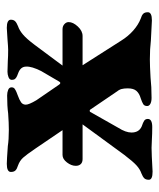

<svg xmlns="http://www.w3.org/2000/svg" viewBox="28 -493 469 565"><g transform="rotate(-90 262.5 -210.5)"><path d="M509 -10Q509 2 485 2Q477 2 426 -1Q401 -4 370 -4Q351 -4 317 -2Q290 1 257 1Q246 1 239.5 -2.5Q233 -6 233 -12Q233 -20 238.5 -23.5Q244 -27 256 -31Q270 -35 277.5 -43.5Q285 -52 285 -69Q285 -80 283 -87.5Q281 -95 273 -105L222 -180Q221 -181 219 -181Q217 -181 216 -180L169 -97Q155 -75 155 -58Q155 -36 173 -28Q185 -24 190 -20.5Q195 -17 195 -10Q195 3 171 3Q151 3 135.5 2Q120 1 110 1Q93 1 40 4Q16 4 16 -7Q16 -16 20.5 -20.5Q25 -25 35 -29Q47 -33 58.5 -43.5Q70 -54 89 -79L179 -202H77Q67 -202 62 -207.5Q57 -213 57 -222Q57 -235 67 -248Q77 -261 89 -261H162L107 -342Q90 -367 81 -377Q72 -387 58 -392Q48 -395 43.5 -399.5Q39 -404 39 -413Q39 -425 63 -425Q73 -425 115 -422Q134 -419 163 -419Q183 -419 211 -421Q233 -424 264 -424Q273 -424 280.5 -421Q288 -418 288 -411Q288 -405 284 -402Q280 -399 274 -396.5Q268 -394 265 -393Q251 -388 244 -383Q237 -378 237 -369Q237 -360 250 -338L296 -271Q301 -264 305 -271L336 -324Q350 -352 349 -368Q349 -384 331 -391Q328 -392 322 -394.5Q316 -397 313 -400.5Q310 -404 310 -410Q310 -417 318 -420Q326 -423 334 -423L366 -422Q379 -421 399 -421Q406 -421 430 -423L463 -425Q487 -425 487 -413Q487 -405 482.5 -400.5Q478 -396 468 -392Q456 -388 443.5 -377.5Q431 -367 413 -343L352 -261H459Q468 -261 474 -255.5Q480 -250 480 -243Q480 -230 467 -216Q454 -202 439 -202H353L425 -89Q438 -68 455 -53Q472 -38 490 -31Q500 -28 504.5 -23.5Q509 -19 509 -10Z"/></g></svg>

Font: EB Garamond
Style: Bold
Weight: 700
Designer: Georg Duffner and Octavio Pardo
Foundry: Georg Duffner
Version: Version 1.000; ttfautohint (v1.6)